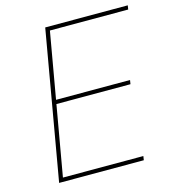

<svg xmlns="http://www.w3.org/2000/svg" viewBox="-105 -787 788 874"><g transform="rotate(-15 288.5 -350.0)"><path d="M188 -700H577L574 -681H205L89 -19H468L465 0H66ZM142 -369H499L496 -350H139Z"/></g></svg>

Font: Fixel Italic Variable 20240409 Display Thin
Style: Italic
Weight: 100
Italic angle: -10°
Designer: AlfaBravo + MacPaw
Foundry: Kyrylo Tkachov, Marchela Mozhyna, Serhii Makarenko, Maria Weinstein, Zakhar Kryvoshyya
Version: Version 1.211;Glyphs 3.2 (3225)